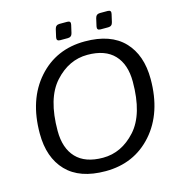

<svg xmlns="http://www.w3.org/2000/svg" viewBox="-123 -951 985 1071"><g transform="rotate(-15 369.5 -416.0)"><path d="M53.7 -283.2Q53.7 -478.5 158.2 -596.7Q262.7 -714.8 428.7 -714.8Q577.6 -714.8 653.8 -635.5Q730 -556.2 730 -417Q730 -221.7 625.5 -103.5Q521 14.6 355 14.6Q206.1 14.6 129.9 -64.7Q53.7 -144 53.7 -283.2ZM153.8 -271.5Q153.8 -171.4 205.8 -116.5Q257.8 -61.5 360.4 -61.5Q467.8 -61.5 548.8 -151.1Q629.9 -240.7 629.9 -428.7Q629.9 -528.8 577.9 -583.7Q525.9 -638.7 423.3 -638.7Q315.9 -638.7 234.9 -549.1Q153.8 -459.5 153.8 -271.5ZM297.9 -756.8Q275.9 -756.8 280.8 -778.8L291 -823.7Q296.4 -845.7 318.4 -845.7H363.3Q385.3 -845.7 379.9 -823.7L369.6 -778.8Q364.7 -756.8 342.8 -756.8ZM531.2 -756.8Q509.3 -756.8 514.2 -778.8L524.4 -823.7Q529.8 -845.7 551.8 -845.7H596.7Q618.7 -845.7 613.3 -823.7L603 -778.8Q598.1 -756.8 576.2 -756.8Z"/></g></svg>

Font: Istok Web
Style: Italic
Weight: 400
Italic angle: -13°
Designer: Andrey V. Panov
Foundry: Andrey V. Panov
Version: Version 1.0.2g